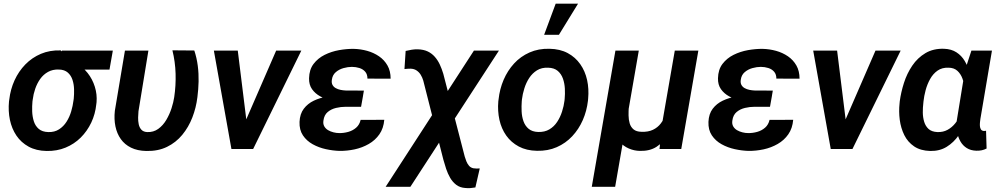

<svg xmlns="http://www.w3.org/2000/svg" viewBox="-20 -800 5367 1031"><path d="M28.3 -255.4 29.8 -265.6Q36.1 -320.3 58.1 -368.7Q80.1 -417 116 -453.9Q151.9 -490.7 199.7 -511Q247.6 -531.2 305.7 -529.3Q319.8 -520 331.3 -506.8Q342.8 -493.7 355.2 -480.7Q367.7 -467.8 385.3 -460Q424.3 -441.4 450.4 -408.2Q476.6 -375 489.3 -334Q502 -293 498.5 -251.5L497.1 -240.2Q491.7 -187.5 470 -141.6Q448.2 -95.7 413.3 -61Q378.4 -26.4 332 -7.3Q285.6 11.7 230.5 10.7Q174.3 9.8 133.8 -12.5Q93.3 -34.7 68.1 -72Q43 -109.4 33.2 -156.5Q23.4 -203.6 28.3 -255.4ZM155.8 -265.6 154.3 -255.4Q151.9 -230 152.8 -201.9Q153.8 -173.8 161.6 -148.9Q169.4 -124 188 -107.9Q206.5 -91.8 239.3 -90.8Q272.9 -89.8 297.1 -105.5Q321.3 -121.1 337.4 -146.5Q353.5 -171.9 362.3 -201.9Q371.1 -231.9 374.5 -259.8L376 -270Q378.4 -293.5 377.7 -320.3Q377 -347.2 369.4 -370.8Q361.8 -394.5 344.2 -410.2Q326.7 -425.8 295.9 -426.8Q262.7 -427.7 237.8 -413.8Q212.9 -399.9 196 -376.2Q179.2 -352.5 169.2 -323.5Q159.2 -294.4 155.8 -265.6ZM585.9 -528.3 567.9 -426.3H294.9L313 -528.3Z M650.9 -528.3H776.9L723.6 -202.6Q722.2 -188 721.7 -169.2Q721.2 -150.4 724.9 -132.8Q728.5 -115.2 739.3 -103.5Q750 -91.8 770.5 -90.8Q804.2 -89.4 829.8 -107.9Q855.5 -126.5 873 -156.2Q890.6 -186 901.1 -218.8Q911.6 -251.5 915.5 -278.3Q924.8 -340.3 922.9 -404.5Q920.9 -468.8 905.8 -529.8L1023.4 -528.8Q1036.6 -488.8 1042 -446.8Q1047.4 -404.8 1046.4 -362.3Q1045.4 -319.8 1040 -278.3Q1033.2 -221.7 1012.9 -169.4Q992.7 -117.2 958.7 -75.9Q924.8 -34.7 876.5 -11.2Q828.1 12.2 765.6 10.7Q717.8 9.8 683.6 -7.1Q649.4 -23.9 628.7 -53.2Q607.9 -82.5 599.9 -121.1Q591.8 -159.7 596.7 -205.1Z M1278.3 -103.5 1462.9 -528.3H1598.1L1339.4 0H1256.8ZM1256.8 -528.3 1311 -90.3 1300.8 0H1222.7L1128.4 -528.3Z M1808.1 -287.6 1929.7 -287.1 1918.9 -226.6H1835.9Q1810.5 -226.6 1784.7 -220.5Q1758.8 -214.4 1739.7 -198.5Q1720.7 -182.6 1716.8 -152.8Q1713.9 -134.8 1721.2 -121.8Q1728.5 -108.9 1741.7 -101.1Q1754.9 -93.3 1770.8 -89.4Q1786.6 -85.4 1801.8 -85.4Q1825.7 -85 1850.1 -91.8Q1874.5 -98.6 1892.6 -114.5Q1910.6 -130.4 1916.5 -156.2L2043.5 -156.7Q2039.6 -110.8 2017.3 -78.9Q1995.1 -46.9 1960.2 -26.9Q1925.3 -6.8 1884.5 2Q1843.8 10.7 1803.2 10.3Q1768.1 9.3 1730 1Q1691.9 -7.3 1659.2 -25.4Q1626.5 -43.5 1606.7 -73Q1586.9 -102.5 1588.4 -145.5Q1590.3 -188.5 1611.3 -216.1Q1632.3 -243.7 1665 -259.3Q1697.8 -274.9 1735.4 -281.2Q1772.9 -287.6 1808.1 -287.6ZM1923.3 -252 1817.4 -252.4Q1789.6 -253.4 1758.3 -260.5Q1727.1 -267.6 1699.7 -282.5Q1672.4 -297.4 1655.5 -321.3Q1638.7 -345.2 1639.6 -379.9Q1640.6 -426.3 1663.8 -456.8Q1687 -487.3 1723.1 -505.4Q1759.3 -523.4 1800.8 -530.8Q1842.3 -538.1 1879.9 -537.6Q1917 -536.6 1951.9 -526.9Q1986.8 -517.1 2015.4 -497.6Q2043.9 -478 2060.8 -448.2Q2077.6 -418.5 2077.6 -377.4L1953.1 -377.9Q1953.1 -400.9 1941.2 -414.8Q1929.2 -428.7 1909.9 -434.8Q1890.6 -440.9 1869.6 -440.9Q1848.1 -440.9 1824.5 -434.3Q1800.8 -427.7 1783.2 -412.6Q1765.6 -397.5 1762.2 -372.6Q1759.3 -355.5 1765.4 -344.2Q1771.5 -333 1783 -326.7Q1794.4 -320.3 1808.8 -317.4Q1823.2 -314.5 1836.9 -314L1934.1 -313.5Z M2659.2 -528.3 2183.6 203.1H2050.8L2524.9 -528.3ZM2223.6 -535.2Q2254.9 -534.2 2276.9 -523.7Q2298.8 -513.2 2314.7 -495.1Q2330.6 -477.1 2341.6 -453.6Q2352.5 -430.2 2360.4 -403.8L2475.6 41Q2479 53.2 2484.4 66.4Q2489.7 79.6 2498.3 89.8Q2506.8 100.1 2521.5 103.5Q2529.8 105 2538.6 105Q2547.4 105 2556.2 104.5L2532.7 206.5Q2519.5 209 2505.9 210Q2492.2 210.9 2478.5 209.5Q2449.7 207.5 2429.9 192.4Q2410.2 177.2 2397.2 154.8Q2384.3 132.3 2375.7 106.7Q2367.2 81.1 2360.8 57.6L2252.9 -367.2Q2248 -383.8 2239.3 -398.2Q2230.5 -412.6 2217 -421.6Q2203.6 -430.7 2184.6 -431.2Q2176.8 -431.6 2168.5 -430.7Q2160.2 -429.7 2151.9 -429.2L2158.2 -526.4Q2174.3 -530.3 2190.7 -533Q2207 -535.6 2223.6 -535.2Z M2655.8 -255.9 2657.2 -266.1Q2663.1 -321.8 2684.3 -371.3Q2705.6 -420.9 2740.5 -459Q2775.4 -497.1 2823.5 -518.3Q2871.6 -539.6 2930.7 -538.1Q2987.3 -537.1 3028.6 -514.9Q3069.8 -492.7 3095.9 -455.3Q3122.1 -418 3132.6 -370.4Q3143.1 -322.8 3138.2 -270L3137.2 -259.3Q3130.9 -204.1 3109.4 -155Q3087.9 -106 3052.7 -68.4Q3017.6 -30.8 2969.7 -9.8Q2921.9 11.2 2863.3 9.8Q2807.1 8.8 2765.9 -13.2Q2724.6 -35.2 2698.5 -72Q2672.4 -108.9 2661.9 -156.2Q2651.4 -203.6 2655.8 -255.9ZM2782.7 -266.1 2781.7 -255.4Q2779.8 -230.5 2781 -202.1Q2782.2 -173.8 2791 -148.9Q2799.8 -124 2818.8 -108.2Q2837.9 -92.3 2870.1 -91.3Q2904.8 -90.3 2929.9 -105.2Q2955.1 -120.1 2971.7 -145.3Q2988.3 -170.4 2998 -200.7Q3007.8 -231 3011.2 -259.8L3012.2 -270Q3014.6 -294.9 3013.2 -323.7Q3011.7 -352.5 3002.9 -377.7Q2994.1 -402.8 2975.1 -419.2Q2956.1 -435.5 2923.3 -436.5Q2888.7 -438 2863.5 -422.4Q2838.4 -406.7 2821.8 -381.3Q2805.2 -356 2795.7 -325.4Q2786.1 -294.9 2782.7 -266.1ZM2901.9 -613.3 2963.9 -780.3H3084L2981.4 -613.3Z M3603.5 -528.3H3730L3638.2 0H3521.5L3534.2 -129.4ZM3568.4 -246.6 3614.7 -248Q3610.4 -204.6 3598.6 -158.9Q3586.9 -113.3 3564.2 -74.2Q3541.5 -35.2 3505.4 -11.7Q3469.2 11.7 3416 10.3Q3385.3 9.8 3356.4 -2.7Q3327.6 -15.1 3307.4 -38.6Q3287.1 -62 3282.2 -95.2L3289.6 -225.1H3356.4Q3355 -203.1 3355.2 -180.2Q3355.5 -157.2 3361.3 -137.5Q3367.2 -117.7 3382.1 -105.2Q3397 -92.8 3424.3 -92.3Q3460.4 -90.8 3486.1 -103Q3511.7 -115.2 3528.3 -137Q3544.9 -158.7 3554.7 -187Q3564.5 -215.3 3568.4 -246.6ZM3284.7 -528.3H3410.2L3283.2 203.1H3157.7Z M4003.9 -287.6 4125.5 -287.1 4114.7 -226.6H4031.7Q4006.3 -226.6 3980.5 -220.5Q3954.6 -214.4 3935.5 -198.5Q3916.5 -182.6 3912.6 -152.8Q3909.7 -134.8 3917 -121.8Q3924.3 -108.9 3937.5 -101.1Q3950.7 -93.3 3966.6 -89.4Q3982.4 -85.4 3997.6 -85.4Q4021.5 -85 4045.9 -91.8Q4070.3 -98.6 4088.4 -114.5Q4106.4 -130.4 4112.3 -156.2L4239.3 -156.7Q4235.4 -110.8 4213.1 -78.9Q4190.9 -46.9 4156 -26.9Q4121.1 -6.8 4080.3 2Q4039.6 10.7 3999 10.3Q3963.9 9.3 3925.8 1Q3887.7 -7.3 3855 -25.4Q3822.3 -43.5 3802.5 -73Q3782.7 -102.5 3784.2 -145.5Q3786.1 -188.5 3807.1 -216.1Q3828.1 -243.7 3860.8 -259.3Q3893.6 -274.9 3931.2 -281.2Q3968.8 -287.6 4003.9 -287.6ZM4119.1 -252 4013.2 -252.4Q3985.4 -253.4 3954.1 -260.5Q3922.9 -267.6 3895.5 -282.5Q3868.2 -297.4 3851.3 -321.3Q3834.5 -345.2 3835.4 -379.9Q3836.4 -426.3 3859.6 -456.8Q3882.8 -487.3 3918.9 -505.4Q3955.1 -523.4 3996.6 -530.8Q4038.1 -538.1 4075.7 -537.6Q4112.8 -536.6 4147.7 -526.9Q4182.6 -517.1 4211.2 -497.6Q4239.7 -478 4256.6 -448.2Q4273.4 -418.5 4273.4 -377.4L4148.9 -377.9Q4148.9 -400.9 4137 -414.8Q4125 -428.7 4105.7 -434.8Q4086.4 -440.9 4065.4 -440.9Q4043.9 -440.9 4020.3 -434.3Q3996.6 -427.7 3979 -412.6Q3961.4 -397.5 3958 -372.6Q3955.1 -355.5 3961.2 -344.2Q3967.3 -333 3978.8 -326.7Q3990.2 -320.3 4004.6 -317.4Q4019 -314.5 4032.7 -314L4129.9 -313.5Z M4496.6 -103.5 4681.2 -528.3H4816.4L4557.6 0H4475.1ZM4475.1 -528.3 4529.3 -90.3 4519 0H4440.9L4346.7 -528.3Z M4810.5 -245.1 4811.5 -255.9Q4817.9 -304.2 4834 -354.7Q4850.1 -405.3 4878.7 -447.5Q4907.2 -489.7 4949.7 -514.9Q4992.2 -540 5049.8 -538.1Q5088.9 -536.6 5116 -519Q5143.1 -501.5 5160.2 -472.9Q5177.2 -444.3 5186 -409.7Q5194.8 -375 5197.5 -339.4Q5200.2 -303.7 5198.2 -272.9L5195.8 -246.6Q5188.5 -204.6 5171.9 -158.9Q5155.3 -113.3 5128.4 -74.2Q5101.6 -35.2 5063.7 -11.7Q5025.9 11.7 4975.1 10.7Q4922.9 9.3 4888.7 -13.9Q4854.5 -37.1 4835.9 -74.5Q4817.4 -111.8 4811.5 -156.5Q4805.7 -201.2 4810.5 -245.1ZM4939 -255.9 4938 -245.6Q4935.1 -222.2 4935.3 -196Q4935.5 -169.9 4942.6 -146.2Q4949.7 -122.6 4966.3 -107.4Q4982.9 -92.3 5013.7 -90.8Q5044.4 -89.8 5068.1 -102.8Q5091.8 -115.7 5109.6 -137.9Q5127.4 -160.2 5138.7 -187Q5149.9 -213.9 5155.3 -240.2L5160.2 -275.4Q5161.6 -298.3 5159.4 -325.7Q5157.2 -353 5148.2 -377.9Q5139.2 -402.8 5121.3 -419.4Q5103.5 -436 5074.2 -436.5Q5039.1 -438 5014.6 -420.9Q4990.2 -403.8 4974.6 -375.7Q4959 -347.7 4950.4 -315.7Q4941.9 -283.7 4939 -255.9ZM5196.3 -528.3H5306.6L5244.6 -162.1Q5243.7 -155.3 5242.4 -144.5Q5241.2 -133.8 5241.9 -123.3Q5242.7 -112.8 5247.3 -105.2Q5252 -97.7 5263.2 -96.7Q5266.1 -96.2 5269 -96.9Q5272 -97.7 5274.9 -98.1L5277.8 -2.4Q5264.6 4.4 5251 7.1Q5237.3 9.8 5222.2 9.3Q5192.4 8.3 5171.4 -4.9Q5150.4 -18.1 5137.9 -39.6Q5125.5 -61 5120.1 -87.2Q5114.7 -113.3 5115.7 -140.1L5161.6 -422.4Z"/></svg>

Font: Roboto SemiBold
Style: Italic
Weight: 600
Designer: Christian Robertson
Foundry: Google
Version: Version 3.009; 2024